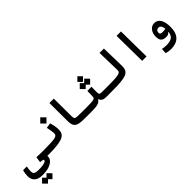

<svg xmlns="http://www.w3.org/2000/svg" viewBox="188 -2013 3725 3725"><g transform="rotate(-45 2051.0 -150.0)"><path d="M242.7 203.1C447.8 203.1 563 119.1 563 24.4C563 17.1 562 9.8 560.5 3.4C566.9 3.9 573.7 3.9 580.1 3.9C616.7 3.9 635.7 -22 635.7 -61C635.7 -96.7 621.1 -123.5 585.9 -123.5C535.6 -123.5 453.1 -124.5 393.6 -128.4L376.5 -10.3C447.3 -2.9 461.9 1 461.9 18.1C461.9 45.9 413.1 76.7 255.9 76.7C138.2 76.7 121.6 48.8 121.6 -20C121.6 -55.7 127.4 -86.4 134.8 -133.8H33.2C19.5 -89.4 11.7 -36.6 11.7 4.9C11.7 119.6 66.9 203.1 242.7 203.1ZM312.5 393.1 394 311.5 312.5 229.5 251.5 290.5 190.4 229.5 108.9 311.5 190.4 393.1 251.5 332Z M580.1 3.9C1010.3 3.9 1080.6 -60.5 1080.6 -208.5C1080.6 -267.6 1068.4 -326.2 1047.9 -404.3L939 -388.2C955.1 -314 965.3 -256.8 965.3 -214.4C965.3 -143.1 935.5 -123.5 585.9 -123.5C571.3 -123.5 556.6 -111.8 556.6 -66.4C556.6 -16.1 563.5 3.9 580.1 3.9ZM993.7 -452.6 1078.6 -537.6 993.7 -623 908.7 -537.6Z M1752 3.9C1776.9 3.9 1789.1 -23.4 1789.1 -59.6C1789.1 -98.1 1778.8 -123.5 1757.8 -123.5C1670.4 -123.5 1581.5 -123.5 1516.1 -126.5C1451.7 -129.4 1438.5 -145 1438.5 -217.3L1436 -693.4H1315.4L1317.9 -194.3C1318.4 -57.1 1364.7 -6.8 1509.8 0.5C1574.7 3.9 1654.3 3.9 1728 3.9C1735.8 3.9 1744.1 3.9 1752 3.9Z M1752 3.9C1943.8 3.9 1997.1 -15.1 2027.3 -71.3H2043C2059.6 -21.5 2096.2 3.9 2179.2 3.9H2337.9C2361.3 3.9 2380.4 -16.1 2380.4 -67.9C2380.4 -104.5 2368.7 -123.5 2343.8 -123.5H2196.3C2125.5 -123.5 2114.3 -132.8 2114.3 -195.8L2116.2 -340.3L2002.4 -338.4L1998 -189C1996.6 -134.8 1980 -123.5 1757.8 -123.5ZM2126.5 -386.7 2208 -468.3 2126.5 -550.3 2065.4 -489.3 2004.4 -550.3 1922.9 -468.3 2004.4 -386.7 2065.4 -447.8ZM2065.9 -522.5 2143.1 -599.6 2065.9 -676.8 1988.8 -599.6Z M2337.9 3.9C2739.7 3.9 2825.7 -34.2 2821.3 -215.8L2810.5 -693.4H2689.9L2701.7 -219.7C2703.6 -143.1 2682.1 -123.5 2343.8 -123.5C2324.2 -123.5 2309.6 -109.9 2309.6 -63C2309.6 -16.1 2318.8 3.9 2337.9 3.9Z M3166.5 0H3286.6L3278.8 -693.4H3158.2Z M3723.6 237.3C3916 237.3 4022 137.2 4022 -73.7C4022 -251 3962.9 -353.5 3847.7 -353.5C3749.5 -353.5 3684.1 -258.3 3684.1 -149.9C3684.1 -47.9 3715.8 3.9 3826.7 3.9C3875.5 3.9 3897.9 -9.3 3910.6 -32.7H3925.3C3912.6 85.9 3835.9 121.1 3714.8 121.1C3670.9 121.1 3639.2 116.2 3601.1 108.4L3593.8 214.8C3627.4 229 3677.2 237.3 3723.6 237.3ZM3924.8 -122.6C3898.4 -116.7 3876 -113.8 3848.1 -113.8C3788.1 -113.8 3775.9 -126.5 3775.9 -162.1C3775.9 -203.6 3800.8 -232.4 3842.8 -232.4C3883.3 -232.4 3915.5 -205.6 3924.8 -122.6Z"/></g></svg>

Font: Cascadia Mono SemiBold
Style: Regular
Weight: 600
Monospace: yes
Designer: Aaron Bell
Foundry: Saja Typeworks
Version: Version 2404.023